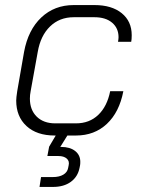

<svg xmlns="http://www.w3.org/2000/svg" viewBox="-20 -527 569 758"><path d="M446 -362Q448 -374 448 -380Q448 -416 422.5 -437.5Q397 -459 353 -459H271Q215 -459 177.5 -422.5Q140 -386 129 -322L101 -167Q98 -152 98 -138Q98 -93 125 -66.5Q152 -40 198 -40H280Q333 -40 368 -73.5Q403 -107 415 -167H467Q451 -84 402 -38Q353 8 280 8H246L218 53H221Q256 53 276.5 69Q297 85 297 112Q297 121 296 126L294 136Q287 171 259.5 191Q232 211 189 211H136L142 172H189Q214 172 230 162.5Q246 153 249 136L251 126Q255 109 243.5 99Q232 89 211 89H167L174 52L200 8H196Q125 8 84.5 -29.5Q44 -67 44 -130Q44 -141 48 -167L75 -322Q91 -409 143 -458Q195 -507 271 -507H353Q421 -507 460.5 -475Q500 -443 500 -388Q500 -371 498 -362Z"/></svg>

Font: Bai Jamjuree Light
Style: Italic
Weight: 300
Italic angle: -10°
Version: Version 1.000; ttfautohint (v1.6)